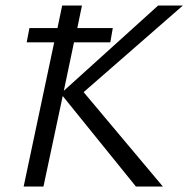

<svg xmlns="http://www.w3.org/2000/svg" viewBox="-20 -678 685 698"><path d="M208 -329 138 0H66L177 -524H77L87 -576H189L206 -658H278L261 -576H390L381 -524H249L212 -348L555 -658H645L284 -343L572 0H474Z"/></svg>

Font: LXGW Bright GB
Style: Italic
Weight: 400
Italic angle: -12°
Designer: Christian Thalmann (Catharsis Fonts)
Foundry: LXGW / Christian Thalmann (Catharsis Fonts) / Fontworks Inc.
Version: Version 5.510